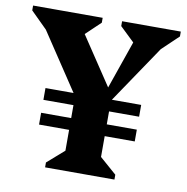

<svg xmlns="http://www.w3.org/2000/svg" viewBox="-76 -744 796 818"><g transform="rotate(10 321.5 -335.0)"><path d="M277 -272 21 -657 106 -546 2 -649V-670H303V-649L198 -549L194 -657L384 -372H374L473 -657L484 -556L387 -649V-670H641V-649L538 -551L621 -657L361 -272ZM172 0V-21L245 -85V-346H399V-85L472 -21V0ZM115 -282V-333H529V-282ZM115 -175V-226H529V-175Z"/></g></svg>

Font: Platypi Light SemiBold
Style: Regular
Weight: 600
Version: Version 1.200